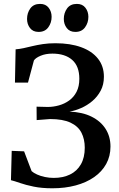

<svg xmlns="http://www.w3.org/2000/svg" viewBox="-20 -978 625 1008"><path d="M255 10.5Q199.5 10.5 157 1.8Q114.5 -7 85.2 -17.2Q56 -27.5 37.5 -32L41.5 -186L106.5 -183.5L146 -79.5Q156.5 -70 174.8 -61.8Q193 -53.5 215.8 -48.8Q238.5 -44 262.5 -44Q311 -44 347.5 -61.8Q384 -79.5 404.5 -115Q425 -150.5 425 -202.5Q425 -247.5 407.5 -281.5Q390 -315.5 350 -334.2Q310 -353 242.5 -353L172.5 -347.5L172 -418L230.5 -416.5Q260 -416.5 289.5 -424.8Q319 -433 343.2 -450.5Q367.5 -468 382 -496.2Q396.5 -524.5 396.5 -564.5Q396.5 -630.5 359 -663.5Q321.5 -696.5 255 -696.5Q219.5 -696.5 193 -685.2Q166.5 -674 158 -660.5L127 -544.5H58.5L62 -719Q82 -720.5 103.8 -725.2Q125.5 -730 150.5 -736Q175.5 -742 205.2 -746.5Q235 -751 271 -751Q349 -751 406 -730.2Q463 -709.5 494.2 -670.2Q525.5 -631 525.5 -575Q525.5 -533.5 508.5 -501.8Q491.5 -470 464.5 -447.2Q437.5 -424.5 406 -410.8Q374.5 -397 345 -392Q412.5 -389.5 460.8 -365.5Q509 -341.5 534.5 -301.2Q560 -261 560 -208.5Q560 -158 537.5 -117.2Q515 -76.5 474 -48Q433 -19.5 377.2 -4.5Q321.5 10.5 255 10.5ZM182 -810.5Q153 -810.5 137.5 -830.8Q122 -851 122 -878.5Q122 -910 139.2 -933.8Q156.5 -957.5 190 -957.5H191Q220 -957.5 235.5 -937.2Q251 -917 251 -889.5Q251 -858.5 233.5 -834.5Q216 -810.5 183 -810.5ZM375 -810.5Q346 -810.5 330.5 -830.8Q315 -851 315 -878.5Q315 -910 332.2 -933.8Q349.5 -957.5 383 -957.5H384Q413 -957.5 428.5 -937.2Q444 -917 444 -889.5Q444 -858.5 426.5 -834.5Q409 -810.5 376 -810.5Z"/></svg>

Font: Merriweather 28pt SemiBold
Style: Regular
Weight: 600
Version: Version 2.100